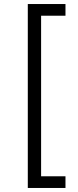

<svg xmlns="http://www.w3.org/2000/svg" viewBox="-20 -853 387 953"><path d="M305 -833V-775H184V22H305V80H118V-833Z"/></svg>

Font: Sinter Normal
Style: Regular
Weight: 350
Foundry: Adobe & rsms
Version: Version 1.000